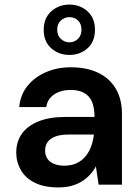

<svg xmlns="http://www.w3.org/2000/svg" viewBox="-20 -807 612 839"><path d="M235 12Q173 12 132 -8.5Q91 -29 71 -64Q51 -99 51 -140Q51 -188 75.5 -222.5Q100 -257 148 -276.5Q196 -296 266 -296H393Q393 -336 382 -362Q371 -388 347.5 -401Q324 -414 289 -414Q247 -414 217.5 -395Q188 -376 182 -339H64Q69 -393 100 -431.5Q131 -470 180.5 -491.5Q230 -513 289 -513Q360 -513 410 -488.5Q460 -464 486.5 -418.5Q513 -373 513 -309V0H411L399 -80Q389 -61 373.5 -44Q358 -27 338 -14.5Q318 -2 292.5 5Q267 12 235 12ZM262 -83Q291 -83 314 -93.5Q337 -104 353 -123Q369 -142 378 -166.5Q387 -191 390 -217V-219H279Q243 -219 220.5 -210Q198 -201 187.5 -185.5Q177 -170 177 -149Q177 -128 187.5 -113Q198 -98 217 -90.5Q236 -83 262 -83ZM283 -567Q237 -567 204 -596Q171 -625 171 -677Q171 -728 204 -757.5Q237 -787 283 -787Q330 -787 362.5 -757.5Q395 -728 395 -677Q395 -625 362.5 -596Q330 -567 283 -567ZM283 -622Q305 -622 320.5 -637Q336 -652 336 -677Q336 -703 321 -717.5Q306 -732 283 -732Q262 -732 246 -717.5Q230 -703 230 -677Q230 -652 246 -637Q262 -622 283 -622Z"/></svg>

Font: DM Sans 18pt SemiBold
Style: Regular
Weight: 600
Designer: Colophon Foundry, Jonny Pinhorn
Foundry: Colophon Foundry
Version: Version 4.004;gftools[0.9.30]